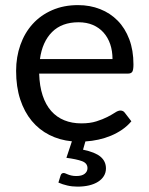

<svg xmlns="http://www.w3.org/2000/svg" viewBox="-20 -534 568 733"><path d="M409.5 -308.5Q409.5 -339.5 400.8 -365.2Q392 -391 375.2 -409.8Q358.5 -428.5 334.5 -438.8Q310.5 -449 280 -449Q216 -449 178.8 -411.8Q141.5 -374.5 132.5 -308.5ZM254.5 5.5Q207.5 1 168.5 -18.8Q129.5 -38.5 101.2 -72.5Q73 -106.5 57.2 -154.5Q41.5 -202.5 41.5 -263.5Q41.5 -316.5 57.8 -362.5Q74 -408.5 104.5 -442.2Q135 -476 179 -495.2Q223 -514.5 278 -514.5Q323.5 -514.5 362.2 -499.2Q401 -484 429.2 -455.2Q457.5 -426.5 473.5 -384.2Q489.5 -342 489.5 -288Q489.5 -267 485 -260Q480.5 -253 468 -253H129.5Q131 -205 142.8 -169.5Q154.5 -134 175.5 -110.2Q196.5 -86.5 225.5 -74.8Q254.5 -63 290.5 -63Q324 -63 348.2 -70.8Q372.5 -78.5 390 -87.5Q407.5 -96.5 419.2 -104.2Q431 -112 439.5 -112Q450.5 -112 456.5 -103.5L481.5 -71Q466.5 -53 446.5 -39.2Q426.5 -25.5 403.8 -16Q381 -6.5 356 -1Q331 4.5 306 6L297 37.5Q343.5 47 364 64.5Q384.5 82 384.5 109Q384.5 125 376.5 138Q368.5 151 354.2 160Q340 169 320 173.8Q300 178.5 276 178.5Q255.5 178.5 237 174.2Q218.5 170 203 163L211.5 135.5Q214.5 126.5 223 126.5Q226 126.5 230 128.2Q234 130 239.8 132.2Q245.5 134.5 253.2 136.2Q261 138 271.5 138Q292.5 138 303.2 129.5Q314 121 314 108Q314 89 293 81.2Q272 73.5 233.5 68.5Z"/></svg>

Font: Lato
Style: Regular
Weight: 400
Designer: Lukasz Dziedzic with Adam Twardoch and Botio Nikoltchev
Foundry: tyPoland Lukasz Dziedzic
Version: Version 2.015; 2015-08-06; http://www.latofonts.com/